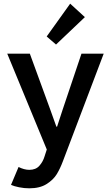

<svg xmlns="http://www.w3.org/2000/svg" viewBox="-20 -813 597 1046"><path d="M40 194.3 81.1 96.7Q95.2 104 110.6 108.2Q126 112.3 139.6 112.3Q175.3 112.3 194.8 89.8Q214.4 67.4 222.7 39.1L234.9 1.5L19.5 -520.5H142.6L253.9 -215.8L287.1 -123H291L321.3 -215.8L423.8 -520.5H544.9L322.3 66.4Q307.6 105.5 289.3 135.7Q271 166 234.1 189.5Q197.3 212.9 139.6 212.9Q111.8 212.9 84.2 207.3Q56.6 201.7 40 194.3ZM234.4 -614.3 362.3 -793 442.4 -719.7 285.2 -570.3Z"/></svg>

Font: Reddit Sans Strawberry SemiBold
Style: Regular
Weight: 600
Designer: Stephen Hutchings
Foundry: Reddit
Version: Version 1.013